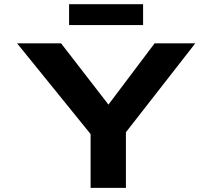

<svg xmlns="http://www.w3.org/2000/svg" viewBox="-20 -910 1029 930"><path d="M418.8 0V-313L438.8 -236L62.8 -700H275.9L548.9 -347H462.8L728.8 -700H925.9L584.9 -263L589.9 -321V0ZM314.6 -788.7V-889.6H673.1V-788.7Z"/></svg>

Font: Lexend Zetta
Style: Regular
Weight: 400
Designer: Bonnie Shaver-Troup, Thomas Jockin
Foundry: Lexend
Version: Version 1.007